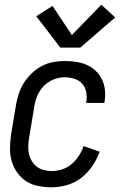

<svg xmlns="http://www.w3.org/2000/svg" viewBox="-20 -787 515 815"><path d="M199 8Q170 8 142 2.5Q114 -3 91.5 -17.5Q69 -32 53 -54.5Q37 -77 29.5 -103.5Q22 -130 22.5 -158.5Q23 -187 27 -216L48 -342Q52 -366 60 -390Q68 -414 82 -436Q96 -458 115.5 -476.5Q135 -495 158 -507Q181 -519 205.5 -523.5Q230 -528 254 -528Q279 -528 303 -524.5Q327 -521 348.5 -511.5Q370 -502 386.5 -486Q403 -470 413 -449.5Q423 -429 425.5 -405Q428 -381 424 -356L423 -350H346V-354Q350 -375 346 -396Q342 -417 329 -431.5Q316 -446 296 -452.5Q276 -459 255 -459Q231 -459 207 -449.5Q183 -440 165 -421Q147 -402 137.5 -378.5Q128 -355 125 -331L104 -205Q101 -187 100 -169.5Q99 -152 102.5 -135.5Q106 -119 114.5 -104.5Q123 -90 135.5 -80Q148 -70 165 -65.5Q182 -61 199 -61Q221 -61 243.5 -68Q266 -75 284 -90.5Q302 -106 315 -126Q328 -146 335 -167L403 -143Q392 -112 372.5 -83Q353 -54 325.5 -32.5Q298 -11 264.5 -1.5Q231 8 199 8ZM236 -585 134 -718 203 -762 285 -638 410 -767 469 -713 321 -585Z"/></svg>

Font: Iosevka QP
Style: Italic
Weight: 400
Italic angle: -9°
Designer: Belleve Invis
Foundry: Belleve Invis
Version: Version 20.0.0; ttfautohint (v1.8.4)